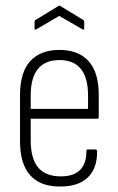

<svg xmlns="http://www.w3.org/2000/svg" viewBox="-20 -672 432 700"><path d="M201 8Q128 9 90.5 -32.5Q53 -74 53 -157V-325Q53 -409 90.5 -449.5Q128 -490 197 -490Q266 -490 303 -449Q340 -408 340 -327V-245Q340 -239 335 -239H92V-160Q92 -94 119 -61.5Q146 -29 202 -29Q249 -29 272 -52.5Q295 -76 295 -120Q295 -127 299 -127H328Q332 -127 334 -122Q335 -59 300.5 -25.5Q266 8 201 8ZM92 -275H301V-324Q301 -388 275 -420.5Q249 -453 197 -453Q145 -453 118.5 -421Q92 -389 92 -324ZM112 -565Q106 -562 106 -567V-591Q106 -597 109 -599L193 -650Q197 -653 200 -650L284 -599Q287 -597 287 -591V-567Q287 -562 281 -565L196 -614Z"/></svg>

Font: Sofia Sans Condensed ExtraLight
Style: Regular
Weight: 250
Version: Version 4.100